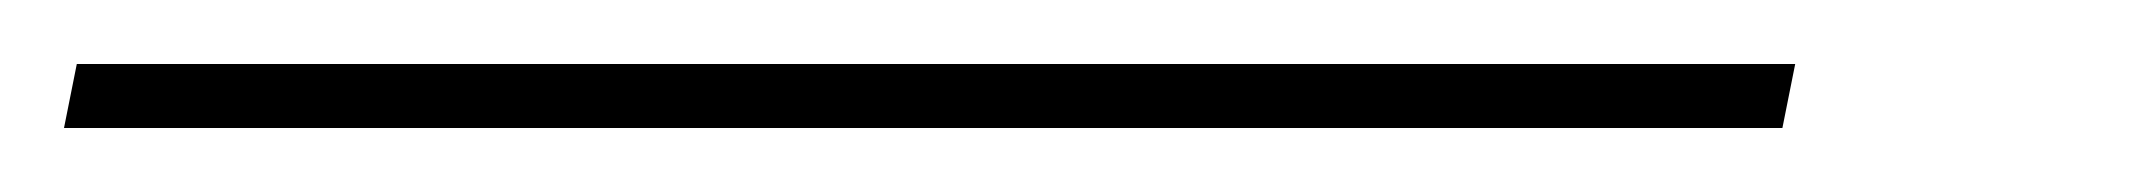

<svg xmlns="http://www.w3.org/2000/svg" viewBox="-112 164 669 60"><path d="M449 184 445 204H-92L-88 184Z"/></svg>

Font: Gontserrat Thin
Style: Italic
Weight: 250
Italic angle: -11.3°
Designer: Julieta Ulanovsky
Foundry: Julieta Ulanovsky
Version: Version 6.001